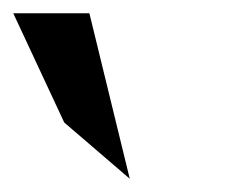

<svg xmlns="http://www.w3.org/2000/svg" viewBox="-151 -797 343 290"><path d="M-131 -777 -54 -612 45 -527 -16 -777Z"/></svg>

Font: Charger EcoBlack
Style: OpObl
Weight: 1000
Designer: Jasper
Foundry: Cannot Into Space Fonts
Version: Version 1.1